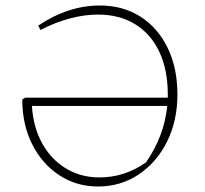

<svg xmlns="http://www.w3.org/2000/svg" viewBox="-20 -671 744 698"><path d="M336 7Q258 7 195.5 -34Q133 -75 97 -146.5Q61 -218 61 -309L71 -316H590Q590 -321 590 -327Q590 -417 559.5 -482Q529 -547 472 -582.5Q415 -618 337 -618Q236 -618 127 -562L119 -578Q228 -651 343 -651Q427 -651 490.5 -610.5Q554 -570 589.5 -497Q625 -424 625 -328Q625 -232 587.5 -156.5Q550 -81 484.5 -37Q419 7 336 7ZM511 -81Q577 -176 588 -286H96Q101 -208 133.5 -149.5Q166 -91 220 -58.5Q274 -26 341 -26Q434 -26 511 -81Z"/></svg>

Font: Piazzolla Thin
Style: Regular
Weight: 100
Designer: Juan Pablo del Peral
Foundry: Huerta Tipografica
Version: Version 1.330